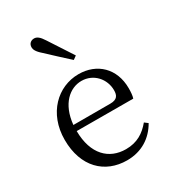

<svg xmlns="http://www.w3.org/2000/svg" viewBox="-199 -928 947 1051"><g transform="rotate(-30 274.5 -402.5)"><path d="M335 -624 236 -776C216 -808 200 -819 183 -819C164 -819 147 -807 147 -783C147 -770 154 -753 183 -728C224 -690 267 -649 313 -608ZM133 -301C145 -428 218 -488 291 -488C368 -488 421 -425 421 -355C421 -323 411 -301 367 -301ZM489 -262C494 -277 496 -298 496 -324C496 -449 412 -528 296 -528C164 -528 51 -421 51 -254C51 -83 152 14 292 14C385 14 454 -32 495 -104L474 -120C435 -73 388 -42 317 -42C211 -42 133 -115 132 -263Z"/></g></svg>

Font: Noto Serif CJK JP
Style: Regular
Weight: 400
Designer: Ryoko NISHIZUKA 西塚涼子 (kana & ideographs); Frank Grießhammer (Latin, Greek & Cyrillic); Wenlong ZHANG 张文龙 (bopomofo); San
Foundry: Adobe Systems Incorporated
Version: Version 1.000;PS 1;hotconv 16.6.53;makeotf.lib2.5.65590